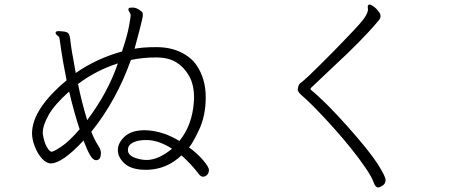

<svg xmlns="http://www.w3.org/2000/svg" viewBox="-20 -770 2040 839"><path d="M345 -156Q252 -56 202 -56Q182 -56 163 -77.5Q144 -99 132 -130Q120 -161 120 -187Q120 -293 271 -419Q252 -515 246.5 -557Q241 -599 239.5 -604.5Q238 -610 231 -615Q223 -620 223 -627V-628Q224 -634 237 -634L251 -633Q274 -632 280 -622.5Q286 -613 288 -588.5Q290 -564 311 -451Q401 -514 513 -545Q536 -613 543.5 -654.5Q551 -696 551 -701.5Q551 -707 548.5 -712.5Q546 -718 543.5 -721Q541 -724 541 -729L542 -733Q543 -737 558.5 -737Q574 -737 588 -727.5Q602 -718 603 -714.5Q604 -711 604 -706Q604 -701 603.5 -696.5Q603 -692 599.5 -678Q596 -664 589 -635.5Q582 -607 568 -557Q603 -564 663.5 -564Q724 -564 769.5 -542Q815 -520 838 -486Q879 -427 879 -345.5Q879 -264 849.5 -202Q820 -140 806 -126Q842 -100 867.5 -70Q893 -40 893 -27.5Q893 -15 885.5 -6.5Q878 2 867.5 2Q857 2 850 -8Q815 -54 773 -91Q708 -30 624 -28H617Q555 -28 525 -55Q495 -82 495 -114Q495 -146 525 -173.5Q555 -201 613 -201L631 -200Q698 -194 764 -154Q820 -223 827 -324L828 -343Q828 -399 807 -437Q786 -475 751.5 -497Q717 -519 661 -519Q605 -519 552 -508Q489 -331 379 -194Q394 -157 407.5 -136.5Q421 -116 421 -102Q421 -70 400 -70Q386 -70 373 -93Q360 -116 345 -156ZM495 -493Q399 -462 321 -403Q335 -331 361 -245Q452 -366 495 -493ZM167 -185Q173 -147 185 -127Q197 -107 205.5 -107Q214 -107 247.5 -129Q281 -151 328 -205Q305 -274 282 -370Q218 -313 192.5 -267.5Q167 -222 167 -191ZM732 -120Q672 -158 621 -158H617Q583 -158 561 -147Q539 -136 539 -114.5Q539 -93 566 -82Q593 -71 621 -71H625Q674 -73 732 -120Z M1587 -741Q1587 -750 1596 -750Q1600 -750 1612 -742Q1624 -734 1634 -720Q1643 -710 1643 -699Q1643 -688 1629 -674Q1564 -596 1434 -476Q1383 -428 1339 -386Q1337 -384 1337 -381.5Q1337 -379 1338 -378Q1404 -324 1499.5 -216.5Q1595 -109 1630 -54Q1665 1 1665 16.5Q1665 32 1652.5 40.5Q1640 49 1633 49Q1620 49 1612.5 26.5Q1605 4 1577 -37Q1524 -115 1437.5 -211.5Q1351 -308 1299 -353Q1281 -368 1281 -379V-380Q1284 -400 1291 -405.5Q1298 -411 1305.5 -417Q1313 -423 1331 -440Q1349 -457 1376 -484Q1440 -547 1494 -604Q1562 -674 1575 -695.5Q1588 -717 1588 -728Z"/></svg>

Font: ToneOZ-Pinyin-WenKai-Light
Style: Light
Weight: 300
Designer: Fontworks Inc.
Foundry: ToneOZ
Version: Version 0.240331